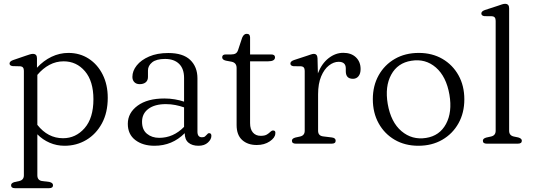

<svg xmlns="http://www.w3.org/2000/svg" viewBox="-20 -752 2788 1005"><path d="M173.5 -447.5V-397.5Q207.5 -434.5 249.8 -454.8Q292 -475 338 -475Q398 -475 444.5 -444.8Q491 -414.5 517.5 -361.5Q544 -308.5 544 -240Q544 -162.5 513.5 -106.2Q483 -50 431.8 -19.5Q380.5 11 318 11Q276.5 11 240 -4.8Q203.5 -20.5 175.5 -49V165.5Q175.5 191.5 199.5 195.5L239 200.5Q257.5 205 257.5 217.5Q257.5 233 237 233H58Q38 233 38 217.5Q38 206 56 201L81 195.5Q105 190 105 165.5V-381.5Q105 -403.5 86.5 -405L46.5 -406Q30 -408 30 -419.5Q30 -431 48.5 -437.5L115.5 -460.5Q127 -464.5 136 -467.2Q145 -470 152 -470Q173.5 -470 173.5 -447.5ZM313 -431Q273.5 -431 238.8 -412.5Q204 -394 175.5 -360V-98.5Q230.5 -28.5 310 -28.5Q376.5 -28.5 422.8 -81.2Q469 -134 469 -232.5Q469 -327 424.8 -379Q380.5 -431 313 -431Z M649 -104Q649 -161 700.2 -198.8Q751.5 -236.5 840.5 -236.5Q868.5 -236.5 895 -232Q921.5 -227.5 943.5 -220V-344Q943.5 -392.5 917.2 -418Q891 -443.5 844 -443.5Q798.5 -443.5 776.5 -425.8Q754.5 -408 754.5 -383V-349Q754.5 -331 742.8 -321.2Q731 -311.5 711 -311.5Q693.5 -311.5 683.2 -322Q673 -332.5 673 -349.5Q673 -381 695.8 -409.5Q718.5 -438 760.5 -456.2Q802.5 -474.5 861 -474.5Q938 -474.5 975.8 -438.2Q1013.5 -402 1013.5 -342V-63Q1013.5 -33.5 1037 -33.5Q1048 -33.5 1053 -37.8Q1058 -42 1062 -46.5Q1065 -50 1067.8 -52.5Q1070.5 -55 1074.5 -55Q1086.5 -55 1086.5 -41Q1086.5 -22.5 1068.2 -5.8Q1050 11 1019 11Q986 11 966.5 -5.2Q947 -21.5 947 -55Q881.5 11 788.5 11Q727.5 11 688.2 -19Q649 -49 649 -104ZM723.5 -114.5Q723.5 -73 749.2 -51.8Q775 -30.5 813.5 -30.5Q887.5 -30.5 943.5 -88V-190Q922 -197.5 898.2 -202.2Q874.5 -207 848 -207Q790 -207 756.8 -182.2Q723.5 -157.5 723.5 -114.5Z M1192 -429 1162.5 -434.5Q1143 -439 1143 -452Q1143 -467 1161.5 -467H1189.5Q1204 -467 1212.8 -471.8Q1221.5 -476.5 1226 -489.5L1247.5 -554.5Q1256 -575 1271.5 -575Q1289 -575 1289 -556V-467H1399.5Q1419.5 -467 1419.5 -452Q1419.5 -431 1382.5 -431H1289V-107.5Q1289 -75.5 1304 -58.2Q1319 -41 1344.5 -41Q1366 -41 1377.2 -48Q1388.5 -55 1395.2 -62Q1402 -69 1409.5 -69Q1424 -69 1421 -52Q1420 -31 1392 -12Q1364 7 1324 7Q1276.5 7 1247.5 -19.2Q1218.5 -45.5 1218.5 -97.5V-396Q1218.5 -423.5 1192 -429Z M1642 -447 1644 -368Q1664 -419.5 1700 -447.5Q1736 -475.5 1776.5 -475.5Q1818.5 -475.5 1843 -452Q1867.5 -428.5 1867.5 -390.5Q1867.5 -366.5 1856.5 -353Q1845.5 -339.5 1827.5 -339.5Q1790 -339.5 1790 -379V-394Q1790 -428.5 1752.5 -428.5Q1726.5 -428.5 1701.8 -409.2Q1677 -390 1661 -352Q1645 -314 1645 -258V-67.5Q1645 -41 1672 -38L1717 -32.5Q1737 -30 1737 -15.5Q1737 0 1716.5 0H1528Q1508 0 1508 -15.5Q1508 -27 1526 -32L1551 -37.5Q1575 -43 1575 -67.5V-381Q1575 -403.5 1556.5 -405L1516.5 -405.5Q1500 -407.5 1500 -419.5Q1500 -431 1518.5 -437.5L1587 -460Q1599.5 -464.5 1608.2 -467.2Q1617 -470 1622.5 -470Q1641 -470 1642 -447Z M2172 -475Q2242 -475 2295.8 -443.8Q2349.5 -412.5 2380 -357.8Q2410.5 -303 2410.5 -232Q2410.5 -161.5 2380 -106.8Q2349.5 -52 2295.2 -20.5Q2241 11 2170 11Q2100 11 2046.2 -20.2Q1992.5 -51.5 1962 -106.5Q1931.5 -161.5 1931.5 -233Q1931.5 -303 1962 -357.8Q1992.5 -412.5 2046.8 -443.8Q2101 -475 2172 -475ZM2210 -30Q2281 -41 2314.5 -103Q2348 -165 2332.5 -256.5Q2316 -351.5 2261.5 -398.8Q2207 -446 2133.5 -434Q2061.5 -423 2027.8 -361.2Q1994 -299.5 2009.5 -208Q2026 -112.5 2081.5 -65.5Q2137 -18.5 2210 -30Z M2645 -709V-67.5Q2645 -43 2669 -37.5L2693 -32.5Q2711.5 -27 2711.5 -15.5Q2711.5 0 2690.5 0H2527.5Q2507.5 0 2507.5 -15.5Q2507.5 -27 2525.5 -32L2550.5 -37.5Q2574.5 -43 2574.5 -67.5V-643Q2574.5 -665.5 2556 -667L2516 -667.5Q2499.5 -669.5 2499.5 -681.5Q2499.5 -693 2518 -699.5L2587 -722Q2599 -726.5 2608 -729.2Q2617 -732 2623.5 -732Q2645 -732 2645 -709Z"/></svg>

Font: Fraunces 9pt S050 Light
Style: Regular
Weight: 300
Version: Version 1.000; ttfautohint (v1.8.3)